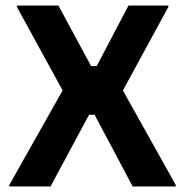

<svg xmlns="http://www.w3.org/2000/svg" viewBox="-20 -670 665 690"><path d="M13.3 0H161.7L300 -257.5H320L456.7 0H611.7V-5L421.7 -345L585 -645V-650H441.7L327.5 -432.5H307.5L190 -650H40.8V-645L205 -345L13.3 -5Z"/></svg>

Font: Familjen Grotesk GF
Style: Bold
Weight: 700
Designer: Anders Wikstroem, Jonas Baeckman, Matilda Gysing, Kristian Moeller
Foundry: Familjen STHLM AB
Version: Version 2.000; Beta; Release 4; Build 6